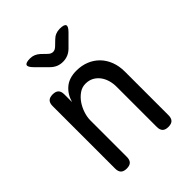

<svg xmlns="http://www.w3.org/2000/svg" viewBox="-221 -909 1043 1043"><g transform="rotate(-45 300.0 -387.5)"><path d="M185 -35Q185 -12 174 -1Q163 10 140 10Q117 10 106 -1Q95 -12 95 -35V-515Q95 -538 106 -549Q117 -560 140 -560Q163 -560 174 -549Q185 -538 185 -515V-456Q199 -504 233 -532Q267 -560 322 -560Q362 -560 395.5 -546.5Q429 -533 453.5 -508Q478 -483 491.5 -448Q505 -413 505 -370V-35Q505 -12 494 -1Q483 10 460 10Q437 10 426 -1Q415 -12 415 -35V-344Q415 -370 408 -393.5Q401 -417 387.5 -435Q374 -453 354 -464Q334 -475 307 -475Q280 -475 257.5 -459Q235 -443 219 -419.5Q203 -396 194 -368Q185 -340 185 -316ZM191 -785Q208 -785 222 -779Q236 -773 248 -762L276 -735Q290 -721 305 -721Q320 -721 334 -735L361 -761Q373 -773 387.5 -779Q402 -785 419 -785Q453 -785 458 -773Q463 -761 439 -737L377 -675Q362 -660 344 -652.5Q326 -645 305 -645Q284 -645 266.5 -652.5Q249 -660 234 -675L171 -738Q148 -761 153 -773Q158 -785 191 -785Z"/></g></svg>

Font: Maple Mono
Style: Regular
Weight: 400
Monospace: yes
Designer: subframe7536
Version: Version 7.300